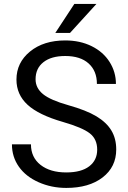

<svg xmlns="http://www.w3.org/2000/svg" viewBox="-20 -921 633 951"><path d="M292 -316.9Q171.4 -351.6 116.5 -402.1Q61.5 -452.6 61.5 -526.9Q61.5 -610.8 128.7 -665.8Q195.8 -720.7 303.2 -720.7Q376.5 -720.7 433.8 -692.4Q491.2 -664.1 522.7 -614.3Q554.2 -564.5 554.2 -505.4H460Q460 -569.8 418.9 -606.7Q377.9 -643.6 303.2 -643.6Q233.9 -643.6 195.1 -613Q156.2 -582.5 156.2 -528.3Q156.2 -484.9 193.1 -454.8Q230 -424.8 318.6 -399.9Q407.2 -375 457.3 -345Q507.3 -314.9 531.5 -274.9Q555.7 -234.9 555.7 -180.7Q555.7 -94.2 488.3 -42.2Q420.9 9.8 308.1 9.8Q234.9 9.8 171.4 -18.3Q107.9 -46.4 73.5 -95.2Q39.1 -144 39.1 -206.1H133.3Q133.3 -141.6 180.9 -104.2Q228.5 -66.9 308.1 -66.9Q382.3 -66.9 421.9 -97.2Q461.4 -127.4 461.4 -179.7Q461.4 -231.9 424.8 -260.5Q388.2 -289.1 292 -316.9ZM348.1 -901.4H457.5L326.7 -757.8H253.9Z"/></svg>

Font: Noboto
Style: Regular
Weight: 400
Designer: Google
Version: Version 2.001101; 2014